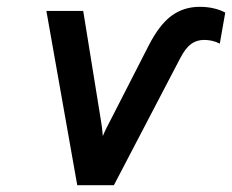

<svg xmlns="http://www.w3.org/2000/svg" viewBox="-20 -543 680 563"><path d="M206.5 0 116 -511H224L275.5 -192.5Q277.5 -181.5 279 -169.5Q280.5 -157.5 281.5 -144Q285.5 -154 292.2 -167.8Q299 -181.5 305 -192.5L415.5 -408.5Q446.5 -469.5 482.2 -496.2Q518 -523 566 -523Q588.5 -523 608 -518.2Q627.5 -513.5 640.5 -506L624.5 -415Q613 -421 601.2 -423.5Q589.5 -426 579 -426Q556.5 -426 540 -413.8Q523.5 -401.5 508 -371.5L314 0Z"/></svg>

Font: Overpass SemiBold
Style: Italic
Weight: 600
Italic angle: -10°
Designer: Delve Withrington, Dave Bailey, Thomas Jockin
Foundry: Delve Fonts LLC
Version: Version 4.000